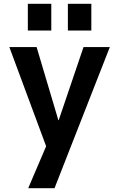

<svg xmlns="http://www.w3.org/2000/svg" viewBox="-20 -767 625 1007"><path d="M336 -607V-747H459V-607ZM126 -607V-747H249V-607ZM286 -137H288L418 -520H556L266 220H128L222 0L29 -520H172Z"/></svg>

Font: Mplus 1p Bold
Style: Bold
Weight: 700
Version: Version 1.061